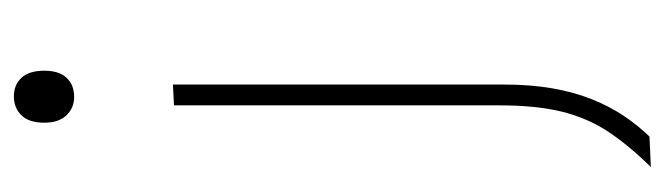

<svg xmlns="http://www.w3.org/2000/svg" viewBox="-361 -404 959 277"><g transform="rotate(-90 118.5 -265.5)"><path d="M16 194Q47 162.5 66.8 132.8Q86.5 103 95.8 66Q105 29 105 -25V-221V-271Q105 -311.5 105 -348.2Q105 -385 105 -420.8Q105 -456.5 105 -494L135 -495.5Q135 -458 135 -422Q135 -386 135 -349Q135 -312 135 -271Q135 -207 135 -161.5Q135 -116 135 -81.8Q135 -47.5 135 -17Q135 21 129.5 52.2Q124 83.5 113.8 109Q103.5 134.5 89.8 155Q76 175.5 60 192ZM117 -638Q101.5 -638 90.8 -649Q80 -660 80 -681Q80 -703.5 90.8 -714.2Q101.5 -725 118 -725Q134.5 -725 144.8 -714Q155 -703 155 -681Q155 -660 144.8 -649Q134.5 -638 117 -638Z"/></g></svg>

Font: Commissioner Thin Thin
Style: Regular
Weight: 250
Version: Version 1.000